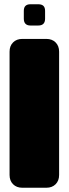

<svg xmlns="http://www.w3.org/2000/svg" viewBox="-20 -883 324 903"><path d="M85 0Q58 0 41.5 -16.5Q25 -33 25 -60V-640Q25 -667 41.5 -683.5Q58 -700 85 -700H198Q225 -700 241.5 -683.5Q258 -667 258 -640V-60Q258 -33 241.5 -16.5Q225 0 198 0ZM160 -763Q176 -763 184 -771Q192 -779 192 -795V-832Q192 -848 184 -855.5Q176 -863 160 -863H123Q108 -863 100 -855.5Q92 -848 92 -832V-795Q92 -779 100 -771Q108 -763 123 -763Z"/></svg>

Font: Bolota
Style: Bold
Weight: 240
Designer: Gabriel Pang
Version: Version 1.000